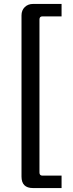

<svg xmlns="http://www.w3.org/2000/svg" viewBox="-20 -788 372 973"><path d="M292 -705H195Q180 -705 180 -689V86Q180 102 195 102H292V165H147Q89 165 89 107V-710Q89 -736 105.5 -752Q122 -768 147 -768H292Z"/></svg>

Font: Exo 2.0 Medium
Style: Regular
Weight: 500
Designer: Natanael Gama
Version: Version 1.001;PS 001.001;hotconv 1.0.70;makeotf.lib2.5.58329